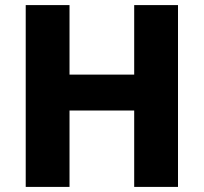

<svg xmlns="http://www.w3.org/2000/svg" viewBox="-20 -734 801 754"><path d="M679 0H507V-300H253V0H81V-714H253V-441H507V-714H679Z"/></svg>

Font: Noto Sans Cherokee ExtraBold
Style: Regular
Weight: 800
Designer: Monotype Design Team
Foundry: Monotype Imaging Inc.
Version: Version 2.001; ttfautohint (v1.8.4.7-5d5b)